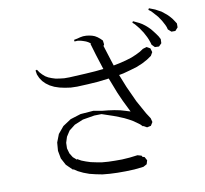

<svg xmlns="http://www.w3.org/2000/svg" viewBox="-95 -1012 1202 1127"><g transform="rotate(-10 505.5 -448.5)"><path d="M768.6 -595.7 733.4 -581.1 693.4 -569.3 650.4 -557.6 624 -552.7 654.3 -476.6 697.3 -382.8 741.2 -303.7 762.7 -270.5 768.6 -247.1 755.9 -226.6 732.4 -221.7 711.9 -233.4 710 -231.4 695.3 -246.1 658.2 -272.5 635.7 -285.2 610.4 -297.9 582 -309.6 551.8 -321.3 482.4 -344.7 439.5 -343.8 369.1 -332 317.4 -310.5 281.2 -282.2 259.8 -249 249 -214.8 248 -181.6 256.8 -150.4 272.5 -125 293.9 -106.4 295.9 -109.4 318.4 -96.7 343.8 -86.9 371.1 -78.1 403.3 -71.3 436.5 -65.4 473.6 -62.5 512.7 -61.5H554.7L600.6 -64.5L648.4 -70.3L671.9 -63.5L675.8 -55.7L687.5 -52.7L699.2 -31.2L692.4 -8.8L670.9 2.9L616.2 8.8L564.5 10.7H515.6L469.7 8.8L426.8 4.9L387.7 -2.9L351.6 -11.7L317.4 -24.4L287.1 -39.1L266.6 -52.7L259.8 -53.7L224.6 -87.9L202.1 -129.9L193.4 -176.8L197.3 -225.6L215.8 -273.4L250 -314.5L298.8 -346.7L361.3 -366.2L439.5 -372.1L487.3 -363.3L525.4 -359.4L560.5 -354.5L594.7 -347.7L625 -338.9L653.3 -330.1L618.2 -401.4L595.7 -452.1L560.5 -543L495.1 -535.2L434.6 -531.2L370.1 -528.3H369.1L332 -529.3L297.9 -534.2L266.6 -541L237.3 -550.8L211.9 -563.5L190.4 -579.1L172.9 -596.7L159.2 -617.2L149.4 -639.6L145.5 -664.1L154.3 -667L167 -648.4L180.7 -633.8L195.3 -621.1L211.9 -611.3L231.4 -603.5L252.9 -596.7L277.3 -592.8L303.7 -589.8H335L430.7 -594.7L489.3 -598.6L539.1 -603.5L510.7 -692.4L490.2 -761.7L494.1 -762.7L488.3 -767.6L478.5 -774.4L466.8 -780.3L453.1 -785.2L437.5 -790L419.9 -793L400.4 -792L399.4 -801.8L418.9 -805.7L437.5 -810.5L455.1 -813.5H473.6L490.2 -811.5L507.8 -807.6L523.4 -801.8L538.1 -793L552.7 -781.2L565.4 -768.6L568.4 -745.1L563.5 -736.3L591.8 -646.5L602.5 -613.3L636.7 -620.1L676.8 -629.9L711.9 -640.6L742.2 -653.3L767.6 -666L788.1 -679.7L811.5 -686.5L832 -674.8L838.9 -651.4L827.1 -630.9L799.8 -612.3ZM832 -727.5 825.2 -743.2 817.4 -757.8 809.6 -772.5 790 -801.8 767.6 -829.1 753.9 -841.8 758.8 -849.6 793.9 -833 810.5 -823.2 826.2 -811.5 840.8 -798.8 854.5 -785.2 867.2 -769.5 879.9 -752.9 891.6 -736.3 901.4 -717.8 900.4 -693.4 883.8 -676.8 859.4 -677.7 842.8 -694.3 837.9 -710.9ZM942.4 -794.9 927.7 -822.3 909.2 -849.6 886.7 -875 874 -888.7 859.4 -899.4 864.3 -908.2 899.4 -894.5 917 -884.8 933.6 -876 948.2 -864.3 962.9 -852.5 976.6 -838.9 989.3 -824.2 1000 -808.6 1010.7 -792V-768.6L994.1 -750H970.7L952.1 -766.6L948.2 -781.2Z"/></g></svg>

Font: Kurinto Seri
Style: Regular
Weight: 400
Designer: Kurinto was developed by Clint Goss from a range of fonts that are compatible with the SIL Open Font License Version 1.1
Foundry: Clinton F. Goss
Version: Version 2.196; July 25, 2020